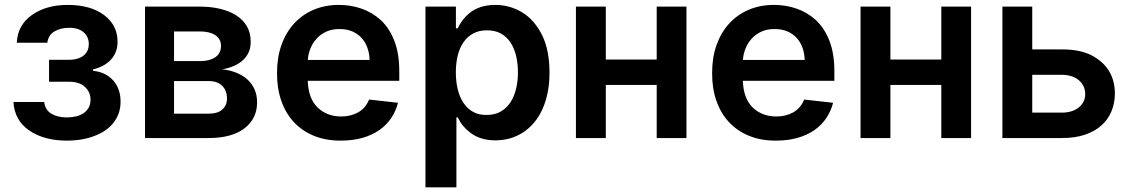

<svg xmlns="http://www.w3.org/2000/svg" viewBox="-20 -573 4692 797"><path d="M257.8 10.7Q163 10.7 101.6 -31.2Q40.1 -73.5 35.9 -149.5H163.4Q167.6 -116.1 193.5 -100.9Q219.5 -85.6 257.1 -85.6Q277.3 -85.6 295.3 -89.8Q313.2 -94.1 326.7 -103.2Q340.2 -112.2 348 -126.1Q355.8 -139.9 355.8 -159.4Q355.8 -190.7 332.7 -212Q310 -233.7 267 -233.7H183.6V-324.9H267Q288 -324.9 303.4 -330.1Q318.9 -335.2 329 -344.1Q339.1 -353 343.9 -364.7Q348.7 -376.4 348.7 -389.9Q348.7 -403.8 343.8 -416Q338.8 -428.3 328.7 -437.7Q318.5 -447.1 303.1 -452.4Q287.6 -457.7 266.7 -457.7Q231.2 -457.7 205.3 -442.1Q180.4 -426.8 176.5 -395.6H49.7Q52.9 -468.4 111.9 -510.3Q171.2 -552.6 260.7 -552.6Q356.2 -552.6 412.3 -510.3Q468 -468.4 468 -399.5Q468 -376.8 460.8 -358.1Q453.5 -339.5 440.2 -325.1Q426.8 -310.7 408 -300.6Q389.2 -290.5 365.8 -284.8V-279.1Q417.6 -274.1 448.9 -240.1Q480.5 -205.6 480.5 -151.3Q480.5 -124.6 472.7 -102.6Q464.8 -80.6 450.5 -62.7Q436.1 -44.7 416.2 -31.2Q396.3 -17.8 372.5 -8.9Q322.4 10.7 257.8 10.7Z M846.2 0H582V-545.5H811.1Q855.1 -545.5 893.6 -536.4Q932.2 -527.3 960.6 -509.2Q989 -491.1 1005 -463.6Q1021 -436.1 1020.6 -398.8Q1020.6 -374.6 1012.1 -355.8Q1003.6 -337 987.9 -322.8Q972.3 -308.6 950.6 -299.2Q929 -289.8 902.3 -285.2Q933.6 -282 960.2 -271.5Q986.9 -261 1006.2 -243.8Q1025.6 -226.6 1036.4 -202.4Q1047.2 -178.3 1047.2 -148.1Q1047.2 -80.6 994.7 -40.1Q941.8 0 846.2 0ZM846.2 -101.2Q883.9 -101.2 903.1 -118.6Q922.2 -136 922.2 -164.1Q922.2 -180.4 917.3 -193.7Q912.3 -207 902.7 -216.6Q893.1 -226.2 878.9 -231.4Q864.7 -236.5 846.2 -236.5H702.4V-101.2ZM813.6 -319.6Q850.5 -319.6 873.9 -335.6Q897.4 -351.6 897.4 -382.5Q897.4 -397.7 890.8 -408.9Q884.2 -420.1 872.9 -427.6Q861.5 -435 845.5 -438.7Q829.5 -442.5 811.1 -442.5H702.4V-319.6Z M1394.9 10.7Q1332.7 11 1283.6 -9.1Q1234.4 -29.1 1200.1 -65.9Q1165.8 -102.6 1147.7 -154.5Q1129.6 -206.3 1130 -269.5Q1129.6 -333.1 1148.1 -385.5Q1166.5 -437.9 1200.6 -475.1Q1234.7 -512.4 1282.5 -532.7Q1330.3 -552.9 1388.1 -552.6Q1435 -552.6 1479.4 -537.6Q1523.8 -522.7 1561.1 -489.3Q1596.2 -456.3 1616.8 -403.8Q1637.4 -351.2 1637.4 -277V-237.6H1257.5Q1259.9 -164.1 1298.7 -126.4Q1337.7 -89.5 1396.7 -89.5Q1434.7 -89.5 1465.2 -105.8Q1496.8 -122.5 1512.1 -159.8L1632.1 -146.3Q1623.2 -111.5 1603.7 -82.6Q1584.2 -53.6 1554.3 -32.8Q1524.5 -12.1 1484.6 -0.7Q1444.6 10.7 1394.9 10.7ZM1514.2 -324.2Q1513.5 -351.2 1505.1 -374.6Q1496.8 -398.1 1481.2 -415.3Q1465.6 -432.5 1442.6 -442.5Q1419.7 -452.4 1389.9 -452.4Q1358.7 -452.8 1334.7 -441.8Q1310.7 -430.8 1294.2 -412.6Q1277.7 -394.5 1268.5 -371.3Q1259.2 -348 1257.8 -324.2Z M1874.6 204.5H1746.1V-545.5H1872.5V-455.3H1880Q1897.7 -493.3 1928.6 -518.5Q1970.5 -552.6 2035.9 -552.6Q2096.2 -552.6 2147.4 -521.7Q2198.5 -491.1 2231.2 -425.4Q2261 -362.9 2261 -272Q2261 -225.9 2253 -187.1Q2245 -148.4 2230.6 -117.4Q2216.3 -86.3 2196 -62.9Q2175.8 -39.4 2151.3 -23.4Q2100.5 9.6 2036.2 9.6Q1973.4 9.6 1931.5 -22.7Q1897.4 -48.7 1880 -85.9H1874.6ZM2000.4 -95.9Q2033.7 -95.9 2058.1 -109.7Q2082.4 -123.6 2098.4 -147.5Q2114.3 -171.5 2122.2 -203.8Q2130 -236.2 2130 -272.7Q2130 -307.9 2122.7 -339.7Q2115.4 -371.4 2099.8 -395.6Q2084.2 -419.7 2059.7 -433.6Q2035.2 -447.4 2000.4 -447.1Q1968.8 -447.1 1944.8 -434.3Q1920.8 -421.5 1904.7 -398.6Q1888.5 -375.7 1880.3 -343.6Q1872.2 -311.4 1872.2 -272.7Q1872.2 -235.1 1880 -202.6Q1887.8 -170.1 1903.8 -146.1Q1919.7 -122.2 1943.7 -108.7Q1967.7 -95.2 2000.4 -95.9Z M2829.5 0H2706V-220.5H2494.7V0H2370.7V-545.5H2494.7V-326H2706V-545.5H2829.5Z M3201 10.7Q3138.8 11 3089.7 -9.1Q3040.5 -29.1 3006.2 -65.9Q2971.9 -102.6 2953.8 -154.5Q2935.7 -206.3 2936.1 -269.5Q2935.7 -333.1 2954.2 -385.5Q2972.7 -437.9 3006.7 -475.1Q3040.8 -512.4 3088.6 -532.7Q3136.4 -552.9 3194.2 -552.6Q3241.1 -552.6 3285.5 -537.6Q3329.9 -522.7 3367.2 -489.3Q3402.3 -456.3 3422.9 -403.8Q3443.5 -351.2 3443.5 -277V-237.6H3063.6Q3066.1 -164.1 3104.8 -126.4Q3143.8 -89.5 3202.8 -89.5Q3240.8 -89.5 3271.3 -105.8Q3302.9 -122.5 3318.2 -159.8L3438.2 -146.3Q3429.3 -111.5 3409.8 -82.6Q3390.3 -53.6 3360.4 -32.8Q3330.6 -12.1 3290.7 -0.7Q3250.7 10.7 3201 10.7ZM3320.3 -324.2Q3319.6 -351.2 3311.3 -374.6Q3302.9 -398.1 3287.3 -415.3Q3271.7 -432.5 3248.8 -442.5Q3225.9 -452.4 3196 -452.4Q3164.8 -452.8 3140.8 -441.8Q3116.8 -430.8 3100.3 -412.6Q3083.8 -394.5 3074.6 -371.3Q3065.3 -348 3063.9 -324.2Z M4011 0H3887.4V-220.5H3676.1V0H3552.2V-545.5H3676.1V-326H3887.4V-545.5H4011Z M4388.8 0H4141V-545.5H4264.9V-367.9H4388.8Q4462 -367.9 4509.6 -344.1Q4607.6 -293.7 4608 -183.9Q4607.6 -144.9 4593.8 -111.2Q4579.9 -77.4 4552.6 -52.7Q4525.2 -28.1 4484.2 -14Q4443.2 0 4388.8 0ZM4388.8 -105.5Q4408.4 -105.5 4426 -110.6Q4443.5 -115.8 4456.5 -125.7Q4469.5 -135.7 4477.1 -149.9Q4484.7 -164.1 4484.7 -182.2Q4484.7 -201.3 4477.1 -216.3Q4469.5 -231.2 4456.5 -241.5Q4443.5 -251.8 4426 -257.1Q4408.4 -262.4 4388.8 -262.4H4264.9V-105.5Z"/></svg>

Font: Linik Sans SemiBold
Style: Regular
Weight: 600
Designer: Fonts by Rasmus Andersson / Changes by Cristiano Sobral with parts from Marc Monis
Foundry: rsms
Version: Version 3.020; ttfautohint (v1.6)